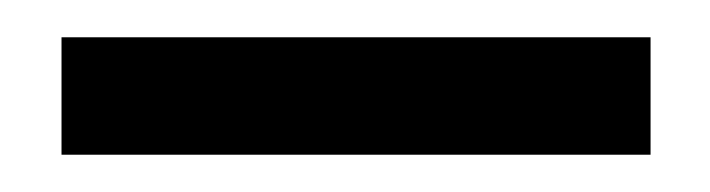

<svg xmlns="http://www.w3.org/2000/svg" viewBox="-20 -666 381 103"><path d="M13 -646H329V-583H13Z"/></svg>

Font: Cardo
Style: Regular
Weight: 400
Designer: David J. Perry
Foundry: David J. Perry
Version: Version 1.0451